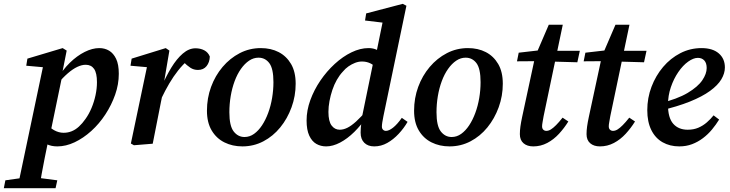

<svg xmlns="http://www.w3.org/2000/svg" viewBox="-92 -750 3812 1002"><path d="M-72 232 -64 191 50 175H84L207 191L198 232ZM-1 232 136 -419 169 -396 45 -407 51 -444 235 -499 256 -486 230 -355 232 -351 167 -37 161 -22Q150 32 141 76Q132 120 125.5 157.5Q119 195 113 232ZM207 14Q176 14 152 2.5Q128 -9 105 -33L143 -113Q165 -85 189.5 -71Q214 -57 240 -57Q262 -57 282 -65Q302 -73 320 -89.5Q338 -106 354 -129Q372 -154 385.5 -186Q399 -218 406.5 -253Q414 -288 414 -321Q414 -369 399 -390.5Q384 -412 355 -412Q335 -412 311.5 -401Q288 -390 262 -367.5Q236 -345 208 -312L197 -337H207Q235 -386 272.5 -422.5Q310 -459 350 -479Q390 -499 426 -499Q455 -499 477.5 -485.5Q500 -472 514 -443Q528 -414 528 -365Q528 -310 509 -256Q490 -202 458 -153Q426 -104 384.5 -66.5Q343 -29 297.5 -7.5Q252 14 207 14Z M749 -234 735 -297H751Q774 -351 802 -397Q830 -443 862 -470.5Q894 -498 928 -498Q954 -498 974 -487.5Q994 -477 1003 -455Q1002 -425 986 -405Q970 -385 941 -385Q919 -385 901.5 -396.5Q884 -408 864 -428L850 -444L901 -443L891 -438Q862 -413 837.5 -382Q813 -351 791.5 -314.5Q770 -278 749 -234ZM591 -1 679 -420 714 -396 589 -407 595 -444 773 -499 792 -486 764 -321 767 -310 748 -218Q737 -163 726.5 -109Q716 -55 705 0L607 8Z M1173 14Q1121 14 1079 -7Q1037 -28 1012.5 -69.5Q988 -111 988 -172Q988 -238 1009.5 -296.5Q1031 -355 1069.5 -400.5Q1108 -446 1159 -472.5Q1210 -499 1269 -499Q1322 -499 1362.5 -478Q1403 -457 1427 -416Q1451 -375 1451 -313Q1451 -249 1429.5 -190Q1408 -131 1370.5 -85Q1333 -39 1282.5 -12.5Q1232 14 1173 14ZM1184 -35Q1211 -35 1234 -51.5Q1257 -68 1275.5 -96Q1294 -124 1307.5 -160.5Q1321 -197 1328 -238.5Q1335 -280 1335 -321Q1335 -392 1313.5 -420.5Q1292 -449 1257 -449Q1231 -449 1208 -433.5Q1185 -418 1165.5 -390.5Q1146 -363 1132.5 -326.5Q1119 -290 1112 -248.5Q1105 -207 1105 -164Q1105 -93 1127.5 -64Q1150 -35 1184 -35Z M1610 14Q1582 14 1559 1Q1536 -12 1522 -42Q1508 -72 1508 -121Q1508 -174 1527.5 -227.5Q1547 -281 1580 -329.5Q1613 -378 1655 -416.5Q1697 -455 1742.5 -477Q1788 -499 1831 -499Q1851 -499 1867.5 -493Q1884 -487 1899.5 -475.5Q1915 -464 1931 -445L1878 -390Q1859 -411 1839.5 -420Q1820 -429 1797 -429Q1779 -429 1761 -422Q1743 -415 1726.5 -403.5Q1710 -392 1697 -376Q1680 -358 1666 -333.5Q1652 -309 1642.5 -280.5Q1633 -252 1627.5 -222.5Q1622 -193 1622 -166Q1622 -117 1638.5 -95Q1655 -73 1681 -73Q1700 -73 1720.5 -83Q1741 -93 1766.5 -116Q1792 -139 1824 -177L1837 -141H1822Q1793 -97 1757 -61.5Q1721 -26 1683 -6Q1645 14 1610 14ZM1861 14Q1828 14 1809 -5Q1790 -24 1790 -58Q1790 -70 1791 -83.5Q1792 -97 1796 -119L1794 -124L1858 -435L1869 -459L1910 -660L1938 -628L1813 -643L1819 -680L2010 -730L2029 -720L1909 -144Q1905 -124 1903 -111Q1901 -98 1901 -89Q1901 -79 1907 -73Q1913 -67 1922 -67Q1938 -67 1959.5 -84Q1981 -101 2005 -135L2035 -114Q2016 -81 1988.5 -51.5Q1961 -22 1929 -4Q1897 14 1861 14Z M2254 14Q2202 14 2160 -7Q2118 -28 2093.5 -69.5Q2069 -111 2069 -172Q2069 -238 2090.5 -296.5Q2112 -355 2150.5 -400.5Q2189 -446 2240 -472.5Q2291 -499 2350 -499Q2403 -499 2443.5 -478Q2484 -457 2508 -416Q2532 -375 2532 -313Q2532 -249 2510.5 -190Q2489 -131 2451.5 -85Q2414 -39 2363.5 -12.5Q2313 14 2254 14ZM2265 -35Q2292 -35 2315 -51.5Q2338 -68 2356.5 -96Q2375 -124 2388.5 -160.5Q2402 -197 2409 -238.5Q2416 -280 2416 -321Q2416 -392 2394.5 -420.5Q2373 -449 2338 -449Q2312 -449 2289 -433.5Q2266 -418 2246.5 -390.5Q2227 -363 2213.5 -326.5Q2200 -290 2193 -248.5Q2186 -207 2186 -164Q2186 -93 2208.5 -64Q2231 -35 2265 -35Z M2606 -430 2615 -475 2745 -490V-485H2934L2921 -425L2741 -430L2737 -431ZM2691 14Q2659 14 2640 -2.5Q2621 -19 2621 -50Q2621 -69 2624 -90.5Q2627 -112 2633 -140L2701 -456L2772 -621H2845L2745 -144Q2742 -126 2739.5 -112.5Q2737 -99 2737 -91Q2737 -79 2743.5 -73Q2750 -67 2759 -67Q2771 -67 2783 -74.5Q2795 -82 2810 -97Q2825 -112 2844 -136L2874 -116Q2853 -82 2825.5 -52Q2798 -22 2764 -4Q2730 14 2691 14Z M2954 -430 2963 -475 3093 -490V-485H3282L3269 -425L3089 -430L3085 -431ZM3039 14Q3007 14 2988 -2.5Q2969 -19 2969 -50Q2969 -69 2972 -90.5Q2975 -112 2981 -140L3049 -456L3120 -621H3193L3093 -144Q3090 -126 3087.5 -112.5Q3085 -99 3085 -91Q3085 -79 3091.5 -73Q3098 -67 3107 -67Q3119 -67 3131 -74.5Q3143 -82 3158 -97Q3173 -112 3192 -136L3222 -116Q3201 -82 3173.5 -52Q3146 -22 3112 -4Q3078 14 3039 14Z M3453 14Q3404 14 3366 -7.5Q3328 -29 3307 -71.5Q3286 -114 3286 -175Q3286 -239 3308 -297Q3330 -355 3368.5 -400.5Q3407 -446 3458.5 -472.5Q3510 -499 3569 -499Q3627 -499 3659 -471.5Q3691 -444 3691 -398Q3691 -367 3672.5 -336Q3654 -305 3613.5 -275.5Q3573 -246 3508.5 -220Q3444 -194 3351 -172L3349 -210Q3443 -233 3496.5 -265Q3550 -297 3573 -331Q3596 -365 3596 -395Q3596 -421 3583.5 -434.5Q3571 -448 3550 -448Q3527 -448 3499.5 -428.5Q3472 -409 3448 -374Q3424 -339 3409 -295Q3394 -251 3394 -203Q3394 -135 3421.5 -104Q3449 -73 3497 -73Q3528 -73 3552.5 -83.5Q3577 -94 3597 -111.5Q3617 -129 3632 -148L3661 -126Q3645 -100 3624 -74.5Q3603 -49 3576.5 -29Q3550 -9 3519.5 2.5Q3489 14 3453 14Z"/></svg>

Font: Source Serif 4 18pt SemiBold
Style: Italic
Weight: 600
Italic angle: -12°
Designer: Frank Grießhammer
Foundry: Adobe Systems Incorporated
Version: Version 4.004;hotconv 1.0.116;makeotfexe 2.5.65601